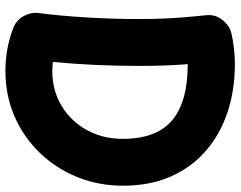

<svg xmlns="http://www.w3.org/2000/svg" viewBox="-106 -674 857 684"><g transform="rotate(90 322.0 -332.5)"><path d="M99.6 -729Q153.3 -741.2 210.4 -741.2Q300.3 -741.2 378.7 -715.6Q457 -689.9 516.1 -639.4Q575.2 -588.9 608.6 -514.4Q642.1 -439.9 642.1 -342.3Q642.1 -255.9 611.3 -179.9Q580.6 -104 525.1 -46.4Q469.7 11.2 395.3 43.7Q320.8 76.2 232.9 76.2Q152.3 76.2 79.6 47.9Q51.8 37.1 37.6 10.7Q23.4 -15.6 26.9 -41Q37.1 -120.1 42.7 -214.1Q48.3 -308.1 48.3 -396Q48.3 -443.4 46.9 -480.7Q45.4 -518.1 42.5 -555.2Q39.6 -592.3 34.7 -638.7Q31.2 -671.9 52 -697.5Q72.8 -723.1 99.6 -729ZM209 -574.2Q212.4 -531.7 213.9 -489.5Q215.3 -447.3 215.3 -396Q215.3 -243.2 201.2 -92.8Q209 -92.3 217 -91.6Q225.1 -90.8 232.9 -90.8Q302.2 -90.8 356.9 -123.5Q411.6 -156.2 443.4 -213.1Q475.1 -270 475.1 -342.3Q475.1 -461.9 409.2 -517.6Q343.3 -573.2 210.4 -573.2Q210 -573.2 209 -574.2Z"/></g></svg>

Font: Mikhak Black
Style: Regular
Weight: 900
Designer: Amin Abedi
Version: Version 3.3